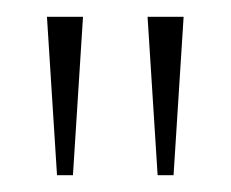

<svg xmlns="http://www.w3.org/2000/svg" viewBox="-20 -734 275 229"><path d="M48 -525H67L79 -714H36ZM168 -525H187L199 -714H156Z"/></svg>

Font: Noto Serif Hebrew ExtraCondensed Thin
Style: Regular
Weight: 100
Width: 2
Designer: Monotype Design Team
Foundry: Monotype Imaging Inc.
Version: Version 2.004